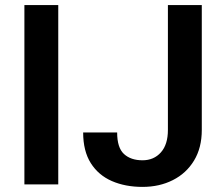

<svg xmlns="http://www.w3.org/2000/svg" viewBox="-20 -731 885 761"><path d="M210.9 -710.9V0H76.7V-710.9ZM645.5 -215.8V-710.9H779.8V-215.8Q779.8 -145 749 -94.5Q718.3 -43.9 665 -17.1Q611.8 9.8 544.9 9.8Q476.6 9.8 423.3 -13.4Q370.1 -36.6 339.8 -84.5Q309.6 -132.3 309.6 -206.1H444.3Q444.3 -145.5 471.4 -120.6Q498.5 -95.7 544.9 -95.7Q589.8 -95.7 617.7 -127Q645.5 -158.2 645.5 -215.8Z"/></svg>

Font: Vazirmatn RD UI FD SemiBold
Style: Regular
Weight: 600
Designer: Saber Rastikerdar
Foundry: Saber Rastikerdar
Version: Version 33.003